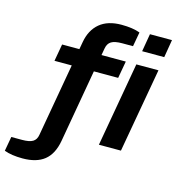

<svg xmlns="http://www.w3.org/2000/svg" viewBox="-217 -847 1065 1159"><g transform="rotate(15 316.0 -268.0)"><path d="M29.8 199.2Q-39.6 199.2 -85 182.1L-68.8 91.8H-1Q43.9 91.8 65.4 78.9Q86.9 65.9 91.8 35.2L171.9 -419.9H64L83 -526.9H190.9L199.2 -573.2Q212.9 -650.9 263.4 -692.9Q314 -734.9 398.9 -734.9Q469.7 -734.9 515.1 -717.8L499 -627.9H431.2Q385.3 -627.9 363.8 -614.7Q342.3 -601.6 336.9 -570.8L329.1 -526.9H481L461.9 -419.9H310.1L230 37.1Q214.8 120.6 165.8 159.9Q116.7 199.2 29.8 199.2ZM560.1 -612.8 579.1 -724.1H716.8L698.2 -612.8ZM454.1 0 546.9 -526.9H685.1L591.8 0Z"/></g></svg>

Font: Archivo Expanded SemiBold
Style: Italic
Weight: 600
Width: 7
Italic angle: -10°
Designer: Hector Gatti
Foundry: Omnibus-Type
Version: Version 2.001